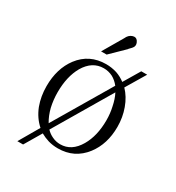

<svg xmlns="http://www.w3.org/2000/svg" viewBox="-184 -791 909 992"><g transform="rotate(30 271.0 -295.0)"><path d="M445.3 -543 387.7 -446.3Q363.3 -464.8 335 -474.6Q303.7 -484.4 270.5 -484.4Q170.9 -484.4 112.3 -407.2Q59.6 -336.9 59.6 -232.4Q59.6 -171.9 79.1 -119.1Q100.6 -64.5 140.6 -29.3L71.3 89.8H105.5L165 -10.7Q187.5 2 212.9 9.8Q240.2 17.6 270.5 17.6Q369.1 17.6 428.7 -59.6Q482.4 -129.9 482.4 -232.4Q482.4 -289.1 463.9 -339.8Q445.3 -391.6 411.1 -426.8L480.5 -543ZM366.2 -411.1 165 -71.3Q145.5 -103.5 134.8 -145.5Q125 -188.5 125 -233.4Q125 -327.1 161.1 -390.6Q202.1 -460 270.5 -460Q298.8 -460 324.2 -447.3Q347.7 -434.6 366.2 -411.1ZM184.6 -44.9 383.8 -381.8Q399.4 -351.6 407.2 -312.5Q416 -274.4 416 -233.4Q416 -140.6 378.9 -77.1Q337.9 -6.8 270.5 -6.8Q245.1 -6.8 222.7 -17.6Q201.2 -27.3 184.6 -44.9ZM213.9 -528.3H247.1L329.1 -608.4V-609.4Q347.7 -627 351.6 -636.7Q357.4 -651.4 345.7 -668.9Q335 -684.6 314.5 -677.7Q293.9 -670.9 283.2 -646.5Z"/></g></svg>

Font: Batang
Style: Regular
Weight: 400
Version: Version 2.21